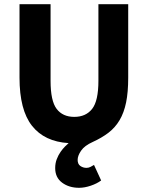

<svg xmlns="http://www.w3.org/2000/svg" viewBox="-20 -672 705 915"><path d="M357 223Q309 223 276 198.5Q243 174 243 129Q243 106 250.5 86.5Q258 67 268.5 52Q279 37 289.5 26.5Q300 16 307 10Q192 3 132.5 -72.5Q73 -148 73 -302V-652H221V-287Q221 -191 250 -153Q279 -115 334 -115Q389 -115 419 -153Q449 -191 449 -287V-652H591V-302Q591 -233 581 -184Q571 -135 550 -99.5Q529 -64 497 -39.5Q465 -15 421 5Q383 22 366.5 46Q350 70 350 90Q350 110 363 119Q376 128 392 128Q402 128 411 123.5Q420 119 428 114L462 188Q442 203 412.5 213Q383 223 357 223Z"/></svg>

Font: Font
Style: ¶
Weight: 700
Designer: Paul D. Hunt
Foundry: Adobe Systems Incorporated
Version: Version 3.000